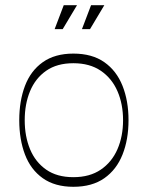

<svg xmlns="http://www.w3.org/2000/svg" viewBox="-20 -702 568 738"><path d="M262 16Q191 16 144.5 -17Q98 -50 76 -108Q54 -166 54 -240Q54 -314 76 -372Q98 -430 144.5 -463Q191 -496 262 -496Q334 -496 381 -463Q428 -430 451 -372Q474 -314 474 -240Q474 -166 451 -108Q428 -50 381 -17Q334 16 262 16ZM262 -21Q325 -21 367.5 -50Q410 -79 431.5 -128.5Q453 -178 453 -240Q453 -302 431.5 -351.5Q410 -401 367.5 -430Q325 -459 262 -459Q199 -459 157.5 -430Q116 -401 95.5 -351.5Q75 -302 75 -240Q75 -178 95.5 -128.5Q116 -79 157.5 -50Q199 -21 262 -21ZM221 -590H190L225 -682H276ZM326 -590H295L330 -682H381Z"/></svg>

Font: Ojuju ExtraLight
Style: Regular
Weight: 200
Designer: Chisaokwu Joboson, Mirko Velimirovic
Foundry: Udi Foundry
Version: Version 1.000